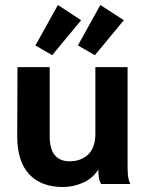

<svg xmlns="http://www.w3.org/2000/svg" viewBox="-20 -737 590 769"><path d="M232 12Q145 12 97 -39Q49 -90 49 -192L50 -468H179V-193Q179 -140 199.5 -115.5Q220 -91 258 -91Q305 -91 333.5 -118.5Q362 -146 362 -202V-468H491V-75Q491 -52 492.5 -34.5Q494 -17 502 0H385Q377 -14 375.5 -28.5Q374 -43 374 -58Q351 -22 312 -5Q273 12 232 12ZM360 -516 292 -555 382 -717 476 -656ZM189 -516 122 -555 212 -717 305 -656Z"/></svg>

Font: Inconsolata SemiExpanded ExtraBold
Style: Regular
Weight: 800
Width: 6
Monospace: yes
Designer: Raph Levien, Cyreal, Brenton Simpson
Foundry: Raph Levien, Cyreal, Google
Version: Version 3.001; ttfautohint (v1.8.2.53-6de2)